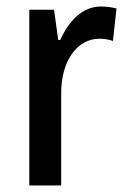

<svg xmlns="http://www.w3.org/2000/svg" viewBox="-20 -570 391 590"><path d="M290 -550C233 -550 191 -505 165 -447H159L146 -540H70V0H168V-281C167 -382 217 -451 285 -451C298 -451 315 -449 327 -444L338 -544C322 -548 305 -550 290 -550Z"/></svg>

Font: Noto Sans Sinhala UI Condensed Medium
Style: Regular
Weight: 500
Width: 3
Designer: Jelle Bosma - Monotype Design Team
Foundry: Monotype Imaging Inc.
Version: Version 2.006